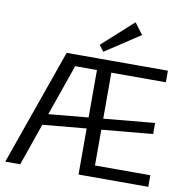

<svg xmlns="http://www.w3.org/2000/svg" viewBox="-99 -1046 1115 1141"><g transform="rotate(10 459.0 -475.0)"><path d="M255 -700H343L98 0H8ZM176 -319 845 -381V-314L176 -253ZM450 -700H866V-630H518L537 -683V-17L518 -70H871V0H450ZM518 -700V-630L313 -631L314 -700ZM678 -882 468 -744 440 -781 627 -950Z"/></g></svg>

Font: Pathway Extreme
Style: Regular
Weight: 400
Designer: Eduardo Rodriguez Tunni
Foundry: Eduardo Rodriguez Tunni
Version: Version 1.001;gftools[0.9.26]